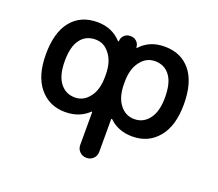

<svg xmlns="http://www.w3.org/2000/svg" viewBox="-124 -731 1249 1102"><g transform="rotate(20 500.0 -180.0)"><path d="M500 197.3Q475.6 197.3 459 180.7Q442.4 164.1 442.4 139.6V-59.6Q442.4 -61.5 440.4 -62.5Q438.5 -63.5 437.5 -61.5Q381.8 -7.8 294.9 -7.8Q197.3 -7.8 137.7 -80.1Q79.1 -151.4 79.1 -282.2Q79.1 -415 135.7 -485.4Q193.4 -556.6 294.9 -556.6Q385.7 -556.6 442.4 -494.1Q444.3 -493.2 445.8 -493.7Q447.3 -494.1 447.3 -496.1Q447.3 -516.6 461.9 -531.2Q476.6 -545.9 497.1 -545.9H503.9Q524.4 -545.9 539.1 -531.2Q553.7 -516.6 553.7 -496.1Q553.7 -495.1 555.7 -494.6Q557.6 -494.1 558.6 -495.1Q614.3 -556.6 706.1 -556.6Q807.6 -556.6 865.2 -485.4Q921.9 -415 921.9 -282.2Q921.9 -151.4 863.3 -80.1Q803.7 -7.8 706.1 -7.8Q619.1 -7.8 564.5 -61.5Q562.5 -63.5 560.5 -62.5Q558.6 -61.5 558.6 -59.6V139.6Q558.6 164.1 542 180.7Q525.4 197.3 501 197.3ZM682.6 -459Q628.9 -459 594.7 -413.1Q558.6 -368.2 558.6 -287.1V-277.3Q558.6 -195.3 593.8 -150.4Q627.9 -105.5 682.6 -105.5Q737.3 -105.5 771.5 -150.4Q806.6 -195.3 806.6 -282.2Q806.6 -372.1 773.4 -415Q740.2 -459 682.6 -459ZM319.3 -459Q259.8 -459 227.5 -415Q194.3 -372.1 194.3 -282.2Q194.3 -195.3 228.5 -150.4Q262.7 -105.5 319.3 -105.5Q372.1 -105.5 406.2 -150.4Q442.4 -195.3 442.4 -277.3V-287.1Q442.4 -368.2 406.2 -413.1Q372.1 -459 319.3 -459Z"/></g></svg>

Font: Rounded Mgen+ 1m medium
Style: Regular
Weight: 500
Designer: [Source Han Sans]
Ryoko NISHIZUKA  (kana & ideographs); Paul D. Hunt (Latin, Greek & Cyrillic); Wenlong ZHANG  (bopomofo
Version: Version 1.059.20150602